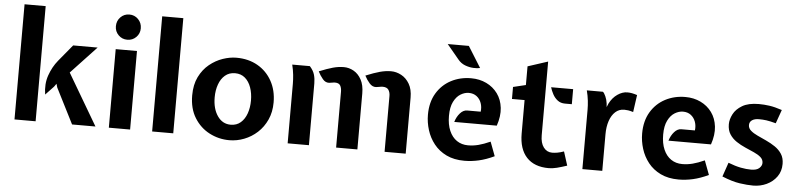

<svg xmlns="http://www.w3.org/2000/svg" viewBox="-45 -1002 5227 1259"><g transform="rotate(5 2568.0 -372.5)"><path d="M452 0 334 -233 327 -257 313 -237 259 -180Q248 -249 268 -306.5Q288 -364 324 -408L414 -517H575L407 -338L606 0ZM73 0V-758H212V0Z M694 0V-517H834V0ZM764 -585Q729.5 -585 705.8 -608.8Q682 -632.5 682 -667Q682 -702.5 705.8 -726.8Q729.5 -751 764 -751Q798.5 -751 822.2 -726.8Q846 -702.5 846 -667Q846 -632.5 822.2 -608.8Q798.5 -585 764 -585Z M979 0V-758H1118V0Z M1488 13Q1417.5 13 1356.5 -18.8Q1295.5 -50.5 1257.8 -111.2Q1220 -172 1220 -259Q1220 -329.5 1245.2 -380.8Q1270.5 -432 1311 -465Q1351.5 -498 1398.2 -514Q1445 -530 1488 -530Q1567.5 -530 1627.8 -495.5Q1688 -461 1722 -399.8Q1756 -338.5 1756 -259Q1756 -195.5 1733 -145Q1710 -94.5 1671.5 -59.2Q1633 -24 1585.2 -5.5Q1537.5 13 1488 13ZM1488 -89Q1527 -89 1553.5 -112Q1580 -135 1593.5 -173.5Q1607 -212 1607 -259Q1607 -305.5 1593.5 -344Q1580 -382.5 1553.5 -405.2Q1527 -428 1488 -428Q1449 -428 1422.2 -405.2Q1395.5 -382.5 1381.8 -344Q1368 -305.5 1368 -259Q1368 -184 1400.8 -136.5Q1433.5 -89 1488 -89Z M2509 0V-367Q2509 -392 2498 -408Q2487 -424 2459 -424Q2450 -424 2439.5 -421.5Q2429 -419 2416 -418Q2392 -416.5 2372.8 -438.2Q2353.5 -460 2340 -487Q2395 -509.5 2433 -519.8Q2471 -530 2506 -530Q2540.5 -530 2573.2 -512.5Q2606 -495 2627 -459.2Q2648 -423.5 2648 -369V0ZM1871 0V-391Q1871 -419 1867.8 -450.5Q1864.5 -482 1856 -517H1972Q1996 -490 2003.5 -463.5Q2011 -437 2011 -407V0ZM2190 0V-367Q2190 -392 2180.8 -408Q2171.5 -424 2146 -424Q2137 -424 2128 -422Q2119 -420 2107 -419Q2083 -417.5 2064.8 -439.2Q2046.5 -461 2033 -488Q2087 -510 2123.5 -520Q2160 -530 2195 -530Q2229.5 -530 2260.2 -512.5Q2291 -495 2310.5 -459.2Q2330 -423.5 2330 -369V0Z M3035 13Q2966.5 13 2916.5 -11.2Q2866.5 -35.5 2834.2 -76.2Q2802 -117 2786.5 -166.8Q2771 -216.5 2771 -267Q2771 -349.5 2806.2 -408.5Q2841.5 -467.5 2901 -498.8Q2960.5 -530 3033 -530Q3088.5 -530 3133.8 -508.2Q3179 -486.5 3207.8 -447Q3236.5 -407.5 3242.8 -353.5Q3249 -299.5 3227 -235H2947Q2957.5 -269.5 2978.5 -293.2Q2999.5 -317 3025 -317H3114Q3118 -347.5 3108.5 -374Q3099 -400.5 3077.8 -416.8Q3056.5 -433 3026 -433Q2998.5 -433 2971.5 -416.5Q2944.5 -400 2926.8 -364.5Q2909 -329 2909 -272Q2909 -214.5 2926.8 -173.8Q2944.5 -133 2976.2 -111.5Q3008 -90 3050 -90Q3084.5 -90 3118.5 -98.8Q3152.5 -107.5 3196 -127L3231 -34Q3177 -8.5 3129.2 2.2Q3081.5 13 3035 13ZM3085 -602Q3068 -597.5 3041 -598.8Q3014 -600 2986.2 -610.5Q2958.5 -621 2939 -645L2860 -740H2999Z M3590 13Q3495 13 3444.5 -41.5Q3394 -96 3394 -198V-418H3311V-497L3394 -517V-640L3526 -683V-198Q3526 -147 3547.5 -118.5Q3569 -90 3604 -90Q3618.5 -90 3637 -93Q3655.5 -96 3681 -105L3710 -14Q3672.5 -1.5 3643.8 5.8Q3615 13 3590 13ZM3660 -418Q3631 -418 3611 -433.5Q3591 -449 3578.8 -472Q3566.5 -495 3560 -517H3705V-418Z M3811 0V-391Q3811 -419 3807.5 -450.5Q3804 -482 3795 -517H3901Q3909.5 -510.5 3919 -489.5Q3928.5 -468.5 3932 -443L3934 -419L3944 -443Q3964.5 -483 3996.8 -505Q4029 -527 4061 -527Q4077 -527 4092.5 -524Q4108 -521 4126 -515L4110 -402Q4090 -408 4076.5 -410Q4063 -412 4051 -412Q4017 -412 3992.5 -389.8Q3968 -367.5 3955 -329Q3942 -290.5 3942 -241V0Z M4445 13Q4376.5 13 4326.5 -11.2Q4276.5 -35.5 4244.2 -76.2Q4212 -117 4196.5 -166.8Q4181 -216.5 4181 -267Q4181 -349.5 4216.2 -408.5Q4251.5 -467.5 4311 -498.8Q4370.5 -530 4443 -530Q4498.5 -530 4543.8 -508.2Q4589 -486.5 4617.8 -447Q4646.5 -407.5 4652.8 -353.5Q4659 -299.5 4637 -235H4357Q4367.5 -269.5 4388.5 -293.2Q4409.5 -317 4435 -317H4524Q4528 -347.5 4518.5 -374Q4509 -400.5 4487.8 -416.8Q4466.5 -433 4436 -433Q4408.5 -433 4381.5 -416.5Q4354.5 -400 4336.8 -364.5Q4319 -329 4319 -272Q4319 -214.5 4336.8 -173.8Q4354.5 -133 4386.2 -111.5Q4418 -90 4460 -90Q4494.5 -90 4528.5 -98.8Q4562.5 -107.5 4606 -127L4641 -34Q4587 -8.5 4539.2 2.2Q4491.5 13 4445 13Z M4936 10Q4897 10 4847 2.8Q4797 -4.5 4730 -32L4762 -125Q4808.5 -107 4845 -100Q4881.5 -93 4913 -93Q4950 -93 4967 -108.8Q4984 -124.5 4984 -143Q4984 -165.5 4966.5 -180.8Q4949 -196 4921.5 -208.2Q4894 -220.5 4863 -234Q4832 -247.5 4804.5 -265.8Q4777 -284 4759.5 -310.8Q4742 -337.5 4742 -377Q4742 -409 4759.8 -443.5Q4777.5 -478 4818 -502Q4858.5 -526 4927 -526Q4961 -526 4996.5 -521Q5032 -516 5080 -500L5048 -410Q5009 -420.5 4985.2 -423.8Q4961.5 -427 4936 -427Q4907.5 -427 4890.8 -415.5Q4874 -404 4874 -383Q4874 -362 4891.5 -346.8Q4909 -331.5 4936.5 -318.8Q4964 -306 4995 -291.8Q5026 -277.5 5053.5 -259Q5081 -240.5 5098.5 -213.8Q5116 -187 5116 -148Q5116 -99.5 5090.5 -64Q5065 -28.5 5023.8 -9.2Q4982.5 10 4936 10Z"/></g></svg>

Font: Expletus Sans
Style: Bold
Weight: 700
Version: Version 7.500